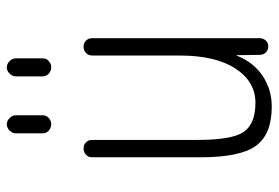

<svg xmlns="http://www.w3.org/2000/svg" viewBox="-142 -632 785 540"><g transform="rotate(-90 250.0 -362.5)"><path d="M219.7 9.8Q141.6 9.8 109.4 -34.7Q77.1 -79.1 77.1 -190.4V-496.1Q77.1 -505.9 84.5 -512.7Q91.8 -519.5 102.1 -519.5Q112.3 -519.5 119.1 -512.7Q126 -505.9 126 -496.1V-199.2Q126 -100.6 148.9 -68.4Q171.9 -36.1 230.5 -36.1Q290 -36.1 326.7 -92.3Q363.3 -148.4 363.3 -249V-495.1Q363.3 -505.9 370.6 -512.7Q377.9 -519.5 388.2 -519.5Q398.4 -519.5 405.3 -512.7Q412.1 -505.9 412.1 -495.1V-24.4Q412.1 -14.6 405.8 -7.3Q399.4 0 389.2 0Q378.9 0 372.1 -6.8Q365.2 -13.7 365.2 -24.4L364.3 -87.9Q364.3 -88.9 363.3 -88.9Q362.3 -88.9 362.3 -86.9Q343.8 -41 305.7 -15.6Q267.6 9.8 219.7 9.8ZM304.7 -710Q304.7 -719.7 312.5 -727.5Q320.3 -735.4 330.1 -735.4Q339.8 -735.4 347.7 -727.5Q355.5 -719.7 355.5 -710V-634.8Q355.5 -624 347.7 -617.2Q339.8 -610.4 330.1 -610.4Q320.3 -610.4 312.5 -617.2Q304.7 -624 304.7 -634.8ZM144.5 -710Q144.5 -719.7 152.3 -727.5Q160.2 -735.4 169.9 -735.4Q179.7 -735.4 187.5 -727.5Q195.3 -719.7 195.3 -710V-634.8Q195.3 -624 187.5 -617.2Q179.7 -610.4 169.9 -610.4Q160.2 -610.4 152.3 -617.2Q144.5 -624 144.5 -634.8Z"/></g></svg>

Font: Rounded Mgen+ 2m light
Style: Regular
Weight: 200
Designer: [Source Han Sans]
Ryoko NISHIZUKA  (kana & ideographs); Paul D. Hunt (Latin, Greek & Cyrillic); Wenlong ZHANG  (bopomofo
Version: Version 1.059.20150602